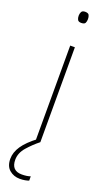

<svg xmlns="http://www.w3.org/2000/svg" viewBox="-182 -754 568 1004"><g transform="rotate(20 102.5 -252.0)"><path d="M103 -721Q121 -721 125.5 -711.5Q130 -702 130 -690Q130 -677 125.5 -668Q121 -659 103 -659Q88 -659 83 -668Q78 -677 78 -690Q78 -702 83 -711.5Q88 -721 103 -721ZM116 -528V0H90V-528ZM24 131Q24 192 82 192Q111 192 130 185V209Q122 212 109 214.5Q96 217 80 217Q46 217 22 196.5Q-2 176 -2 135Q-2 99 22 63.5Q46 28 98 -11L116 0Q82 27 53 60Q24 93 24 131Z"/></g></svg>

Font: Noto Sans Devanagari Thin
Style: Regular
Weight: 100
Designer: Jelle Bosma - Monotype Design Team
Foundry: Monotype Imaging Inc.
Version: Version 2.004; ttfautohint (v1.8.4.7-5d5b)